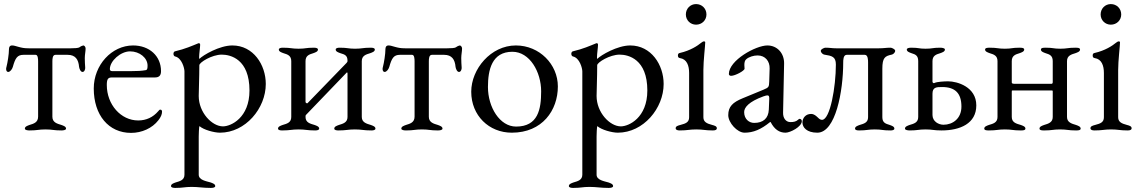

<svg xmlns="http://www.w3.org/2000/svg" viewBox="-20 -637 5591 942"><path d="M10 -299C10 -290 14 -284 20 -284C30 -284 40 -298 43 -309C55 -352 65 -368 95 -368H155C166 -368 167 -348 167 -336V-65C167 -36 145 -30 125 -24C114 -20 102 -16 102 -6C102 2 118 3 125 3C164 3 168 -2 203 -2C238 -2 242 3 281 3C288 3 304 2 304 -6C304 -16 292 -20 281 -24C261 -30 237 -36 237 -64V-336C237 -349 238 -368 252 -368H312C350 -368 365 -345 368 -309C369 -301 375 -284 385 -284C394 -284 399 -297 398 -306C397 -320 396 -336 396 -352C396 -369 400 -385 400 -399C400 -408 393 -414 389 -414C386 -414 376 -410 370 -405C365 -401 344 -400 327 -400H121C97 -400 86 -403 71 -407C55 -411 50 -414 39 -414C28 -414 24 -406 24 -396C24 -371 17 -329 12 -310C11 -306 10 -302 10 -299Z M623 15C676 15 727 -8 757 -47C769 -62 775 -76 775 -89C775 -95 772 -99 767 -99C763 -99 761 -98 756 -91C731 -62 698 -46 658 -46C573 -46 504 -124 504 -220C504 -249 510 -257 529 -257H740C761 -257 770 -267 770 -288C770 -362 713 -414 633 -414C528 -414 440 -318 440 -203C440 -72 513 15 623 15ZM531 -288C523 -288 519 -291 519 -298C519 -338 572 -385 618 -385C665 -385 704 -353 704 -315C704 -301 702 -294 696 -293C674 -289 654 -288 622 -288Z M840 285C879 285 885 280 920 280C955 280 975 285 1014 285C1022 285 1036 284 1036 276C1036 266 1024 262 1013 258C993 252 955 247 955 220V33C955 27 956 -18 959 -18C979 0 1031 14 1059 14C1185 14 1284 -106 1284 -225C1284 -319 1223 -414 1120 -414C1057 -414 977 -367 958 -348C957 -349 957 -353 957 -357C957 -373 962 -405 962 -417C962 -424 959 -425 954 -425C922 -412 889 -397 838 -385C834 -384 831 -379 831 -373C831 -367 834 -361 839 -360C872 -353 885 -302 885 -287V220C885 247 862 252 842 258C831 262 819 266 819 276C819 284 833 285 840 285ZM1074 -17C1020 -17 955 -85 955 -166C955 -190 958 -259 958 -317C958 -331 1020 -369 1068 -369C1111 -369 1204 -347 1204 -193C1204 -59 1113 -17 1074 -17Z M1364 3C1404 3 1410 -2 1445 -2C1480 -2 1486 3 1526 3C1533 3 1546 2 1546 -6C1546 -16 1534 -20 1523 -24C1503 -30 1479 -35 1479 -63C1479 -69 1479 -71 1482 -74L1681 -281C1683 -283 1685 -281 1685 -276V-63C1685 -36 1663 -30 1643 -24C1632 -20 1620 -16 1620 -6C1620 2 1633 3 1640 3C1680 3 1686 -2 1721 -2C1756 -2 1762 3 1802 3C1809 3 1822 2 1822 -6C1822 -16 1810 -20 1799 -24C1779 -30 1755 -36 1755 -63V-337C1755 -364 1776 -370 1796 -376C1807 -380 1819 -384 1819 -394C1819 -402 1807 -403 1799 -403C1759 -403 1757 -398 1722 -398C1687 -398 1687 -403 1647 -403C1639 -403 1627 -402 1627 -394C1627 -384 1639 -380 1650 -376C1670 -370 1685 -366 1685 -339C1685 -332 1683 -333 1680 -328L1489 -131C1489 -131 1488 -130 1487 -130C1484 -130 1479 -133 1479 -137V-337C1479 -364 1497 -370 1517 -376C1528 -380 1540 -384 1540 -394C1540 -402 1527 -403 1520 -403C1480 -403 1480 -398 1445 -398C1410 -398 1408 -403 1368 -403C1361 -403 1348 -402 1348 -394C1348 -384 1360 -380 1371 -376C1391 -370 1409 -364 1409 -337V-63C1409 -35 1387 -30 1367 -24C1356 -20 1344 -16 1344 -6C1344 2 1357 3 1364 3Z M1857 -299C1857 -290 1861 -284 1867 -284C1877 -284 1887 -298 1890 -309C1902 -352 1912 -368 1942 -368H2002C2013 -368 2014 -348 2014 -336V-65C2014 -36 1992 -30 1972 -24C1961 -20 1949 -16 1949 -6C1949 2 1965 3 1972 3C2011 3 2015 -2 2050 -2C2085 -2 2089 3 2128 3C2135 3 2151 2 2151 -6C2151 -16 2139 -20 2128 -24C2108 -30 2084 -36 2084 -64V-336C2084 -349 2085 -368 2099 -368H2159C2197 -368 2212 -345 2215 -309C2216 -301 2222 -284 2232 -284C2241 -284 2246 -297 2245 -306C2244 -320 2243 -336 2243 -352C2243 -369 2247 -385 2247 -399C2247 -408 2240 -414 2236 -414C2233 -414 2223 -410 2217 -405C2212 -401 2191 -400 2174 -400H1968C1944 -400 1933 -403 1918 -407C1902 -411 1897 -414 1886 -414C1875 -414 1871 -406 1871 -396C1871 -371 1864 -329 1859 -310C1858 -306 1857 -302 1857 -299Z M2491 14C2641 14 2717 -96 2717 -213C2717 -321 2627 -414 2511 -414C2388 -414 2292 -298 2292 -187C2292 -70 2379 14 2491 14ZM2512 -16C2432 -16 2374 -111 2374 -210C2374 -294 2393 -383 2494 -383C2579 -383 2635 -284 2635 -189C2635 -101 2620 -16 2512 -16Z M2792 285C2831 285 2837 280 2872 280C2907 280 2927 285 2966 285C2974 285 2988 284 2988 276C2988 266 2976 262 2965 258C2945 252 2907 247 2907 220V33C2907 27 2908 -18 2911 -18C2931 0 2983 14 3011 14C3137 14 3236 -106 3236 -225C3236 -319 3175 -414 3072 -414C3009 -414 2929 -367 2910 -348C2909 -349 2909 -353 2909 -357C2909 -373 2914 -405 2914 -417C2914 -424 2911 -425 2906 -425C2874 -412 2841 -397 2790 -385C2786 -384 2783 -379 2783 -373C2783 -367 2786 -361 2791 -360C2824 -353 2837 -302 2837 -287V220C2837 247 2814 252 2794 258C2783 262 2771 266 2771 276C2771 284 2785 285 2792 285ZM3026 -17C2972 -17 2907 -85 2907 -166C2907 -190 2910 -259 2910 -317C2910 -331 2972 -369 3020 -369C3063 -369 3156 -347 3156 -193C3156 -59 3065 -17 3026 -17Z M3395 -516C3424 -516 3446 -538 3446 -566C3446 -595 3424 -617 3395 -617C3367 -617 3345 -595 3345 -566C3345 -538 3367 -516 3395 -516ZM3315 3C3354 3 3361 -2 3396 -2C3431 -2 3439 3 3477 3C3490 3 3497 0 3497 -8C3497 -18 3485 -21 3474 -24C3447 -31 3431 -39 3431 -62V-294C3431 -339 3440 -413 3440 -429C3440 -432 3438 -434 3434 -434C3430 -434 3425 -431 3420 -427C3403 -413 3368 -389 3315 -377C3309 -376 3306 -372 3306 -365C3306 -357 3309 -353 3316 -352C3350 -347 3361 -315 3361 -279V-62C3361 -38 3346 -31 3318 -24C3307 -21 3295 -18 3295 -8C3295 0 3303 3 3315 3Z M3633 14C3676 14 3714 -2 3758 -38H3761C3779 -3 3803 14 3834 14C3857 14 3914 -15 3914 -43C3914 -49 3909 -54 3903 -54C3901 -54 3899 -53 3895 -49C3886 -41 3875 -38 3858 -38C3836 -38 3821 -57 3822 -85L3827 -325C3828 -376 3793 -414 3745 -414C3688 -414 3556 -341 3556 -274C3556 -269 3560 -265 3567 -265C3587 -265 3633 -290 3633 -300L3632 -318C3632 -330 3634 -341 3642 -347C3655 -358 3677 -365 3697 -365C3735 -365 3757 -336 3756 -301L3754 -237C3753 -210 3752 -208 3726 -197L3624 -155C3575 -135 3553 -114 3553 -72C3553 -35 3597 14 3633 14ZM3680 -34C3656 -34 3631 -52 3631 -87C3631 -110 3654 -138 3725 -164C3736 -168 3742 -169 3745 -169C3753 -169 3755 -163 3754 -148L3752 -99C3750 -56 3724 -34 3680 -34Z M3990 14C4080 14 4117 -190 4117 -330C4117 -341 4117 -368 4134 -368H4223C4239 -368 4239 -341 4239 -330V-62C4239 -35 4218 -30 4198 -24C4187 -20 4175 -16 4175 -6C4175 2 4187 3 4195 3C4233 3 4237 -2 4272 -2C4307 -2 4309 3 4348 3C4356 3 4368 2 4368 -6C4368 -16 4356 -20 4345 -24C4325 -30 4309 -35 4309 -62V-300C4309 -354 4322 -362 4355 -369C4361 -370 4372 -378 4372 -388C4372 -396 4354 -403 4350 -403C4325 -403 4318 -400 4292 -400H4083C4060 -400 4054 -403 4029 -403C4025 -403 4007 -396 4007 -388C4007 -378 4018 -370 4024 -369C4062 -363 4081 -359 4081 -320C4081 -212 4053 -49 4013 -49C4005 -49 3999 -54 3993 -60C3984 -68 3975 -78 3959 -78C3933 -78 3917 -58 3917 -36C3917 -12 3938 14 3990 14Z M4420 -6C4420 2 4437 3 4444 3C4482 3 4486 -2 4521 -2C4556 -2 4560 3 4599 3C4691 3 4770 -31 4770 -120C4770 -211 4676 -238 4632 -238C4613 -238 4577 -236 4565 -230C4564 -230 4563 -229 4562 -229C4559 -229 4555 -232 4555 -236V-337C4555 -364 4573 -370 4593 -376C4604 -380 4616 -384 4616 -394C4616 -402 4599 -403 4592 -403C4554 -403 4556 -398 4521 -398C4486 -398 4490 -403 4451 -403C4443 -403 4429 -402 4429 -394C4429 -384 4441 -380 4452 -376C4472 -370 4485 -364 4485 -337V-63C4485 -35 4463 -30 4443 -24C4432 -20 4420 -16 4420 -6ZM4555 -177C4555 -209 4574 -210 4602 -210C4666 -210 4697 -180 4697 -114C4697 -55 4654 -25 4609 -25C4585 -25 4555 -41 4555 -73Z M4809 -6C4809 3 4824 3 4832 3C4871 3 4875 -2 4910 -2C4945 -2 4949 3 4988 3C4996 3 5011 3 5011 -6C5011 -16 4999 -20 4988 -24C4968 -30 4944 -35 4944 -63V-186C4944 -191 4944 -193 4947 -193H5141C5144 -193 5145 -193 5145 -188V-63C5145 -36 5123 -30 5103 -24C5092 -20 5080 -16 5080 -6C5080 3 5095 3 5103 3C5142 3 5146 -2 5181 -2C5216 -2 5220 3 5259 3C5267 3 5282 3 5282 -6C5282 -16 5270 -20 5259 -24C5239 -30 5215 -36 5215 -63V-337C5215 -364 5236 -370 5256 -376C5267 -380 5279 -384 5279 -394C5279 -403 5265 -403 5256 -403C5217 -403 5217 -398 5182 -398C5147 -398 5149 -403 5110 -403C5101 -403 5087 -403 5087 -394C5087 -384 5099 -380 5110 -376C5130 -370 5145 -364 5145 -337V-234C5145 -228 5142 -226 5140 -226H4954C4951 -226 4944 -227 4944 -232V-337C4944 -364 4962 -370 4982 -376C4993 -380 5005 -384 5005 -394C5005 -403 4990 -403 4982 -403C4943 -403 4945 -398 4910 -398C4875 -398 4875 -403 4836 -403C4828 -403 4813 -403 4813 -394C4813 -384 4825 -380 4836 -376C4856 -370 4874 -364 4874 -337V-63C4874 -35 4852 -30 4832 -24C4821 -20 4809 -16 4809 -6Z M5430 -516C5459 -516 5481 -538 5481 -566C5481 -595 5459 -617 5430 -617C5402 -617 5380 -595 5380 -566C5380 -538 5402 -516 5430 -516ZM5350 3C5389 3 5396 -2 5431 -2C5466 -2 5474 3 5512 3C5525 3 5532 0 5532 -8C5532 -18 5520 -21 5509 -24C5482 -31 5466 -39 5466 -62V-294C5466 -339 5475 -413 5475 -429C5475 -432 5473 -434 5469 -434C5465 -434 5460 -431 5455 -427C5438 -413 5403 -389 5350 -377C5344 -376 5341 -372 5341 -365C5341 -357 5344 -353 5351 -352C5385 -347 5396 -315 5396 -279V-62C5396 -38 5381 -31 5353 -24C5342 -21 5330 -18 5330 -8C5330 0 5338 3 5350 3Z"/></svg>

Font: EB Garamond
Style: Regular
Weight: 400
Designer: Georg Duffner and Octavio Pardo
Foundry: Georg Duffner
Version: Version 1.000;PS 001.000;hotconv 1.0.88;makeotf.lib2.5.64775